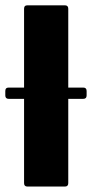

<svg xmlns="http://www.w3.org/2000/svg" viewBox="-40 -686 339 706"><path d="M61 0Q48.5 0 48.5 -12.5V-654Q48.5 -666.5 61 -666.5H198.5Q211 -666.5 211 -654V-12.5Q211 0 198.5 0ZM-8 -322.5Q-20.5 -322.5 -20.5 -335V-351.5Q-20.5 -364 -8 -364H266Q278.5 -364 278.5 -351.5V-335Q278.5 -322.5 266 -322.5Z"/></svg>

Font: Jaro 24pt
Style: Regular
Weight: 400
Designer: Agyei Archer, Celine Hurka, Mirko Velimirović
Version: Version 1.000